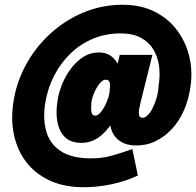

<svg xmlns="http://www.w3.org/2000/svg" viewBox="-20 -750 822 805"><path d="M363 -320Q365 -337 375 -361Q385 -385 399.5 -402Q414 -419 429 -415Q437 -413 439.5 -405Q442 -397 441 -385.5Q440 -374 439 -361Q437 -345 426.5 -320.5Q416 -296 402 -279Q388 -262 374 -266Q367 -268 364.5 -276.5Q362 -285 362 -297Q362 -309 363 -320ZM219 -311Q214 -269 222 -232.5Q230 -196 254 -173.5Q278 -151 322 -151Q367 -151 404 -182Q441 -213 465 -263Q489 -313 495 -370Q499 -408 489.5 -444.5Q480 -481 456.5 -505.5Q433 -530 396 -530Q351 -531 313 -499.5Q275 -468 250 -418Q225 -368 219 -311ZM36 -320Q25 -249 38.5 -185Q52 -121 89 -72Q126 -23 185.5 5.5Q245 34 327 35Q392 35 450.5 22Q509 9 558 -14L535 -125Q493 -110 449.5 -97.5Q406 -85 356 -86Q278 -87 233 -117.5Q188 -148 173.5 -201Q159 -254 170 -320Q180 -380 207 -432.5Q234 -485 275 -525Q316 -565 369.5 -587.5Q423 -610 486 -610Q537 -610 571 -591.5Q605 -573 623.5 -542Q642 -511 647 -472Q652 -433 645 -391Q644 -365 636.5 -339.5Q629 -314 618.5 -294Q608 -274 595.5 -263.5Q583 -253 572 -257Q566 -259 564 -264.5Q562 -270 562 -277.5Q562 -285 563 -292Q565 -299 566.5 -306Q568 -313 569 -319L619 -520H482L432 -311L441 -261Q438 -228 449 -200.5Q460 -173 485 -157Q510 -141 547 -140Q592 -139 631 -157.5Q670 -176 701 -209.5Q732 -243 752 -289Q772 -335 779 -390Q788 -453 773.5 -513.5Q759 -574 722.5 -623Q686 -672 628.5 -701Q571 -730 494 -730Q407 -730 329.5 -697.5Q252 -665 190 -608Q128 -551 88 -477Q48 -403 36 -320Z"/></svg>

Font: Jost Black
Style: Italic
Weight: 900
Italic angle: -5°
Version: Version 3.710